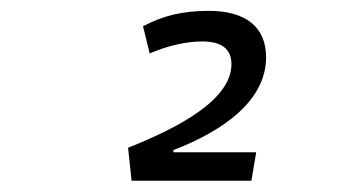

<svg xmlns="http://www.w3.org/2000/svg" viewBox="-20 -723 626 352"><path d="M221.2 -391.6H440.9L449.7 -443.8H297.9V-447.8C390.1 -483.4 467.8 -538.6 467.8 -618.2C467.8 -673.3 430.7 -703.1 362.8 -703.1C315.4 -703.1 278.3 -694.3 242.2 -674.8L254.4 -625C288.1 -639.6 322.3 -647 350.6 -647C386.2 -647 404.3 -633.3 404.3 -605.5C404.3 -539.6 306.6 -488.8 214.8 -452.1Z"/></svg>

Font: Cascadia Code NF Light
Style: Italic
Weight: 300
Italic angle: -10°
Monospace: yes
Designer: Aaron Bell
Foundry: Saja Typeworks
Version: Version 2404.023